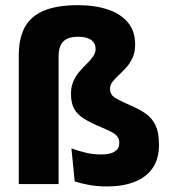

<svg xmlns="http://www.w3.org/2000/svg" viewBox="-20 -696 646 726"><path d="M51 -487.5Q51 -550 73.2 -592Q95.5 -634 145 -655.2Q194.5 -676.5 275 -676.5Q339 -676.5 387.5 -660.2Q436 -644 463.5 -611.2Q491 -578.5 491 -527.5Q491 -499 481.5 -478Q472 -457 457.8 -441.2Q443.5 -425.5 429.5 -412.5Q415.5 -399.5 405.8 -387Q396 -374.5 396 -360.5V-359Q396 -340 411.2 -329Q426.5 -318 472 -298Q506.5 -283.5 530.8 -266.5Q555 -249.5 568 -222.5Q581 -195.5 581 -151.5V-146Q581 -94 556.5 -59.5Q532 -25 488 -8Q444 9 385 9Q349 9 318 3.5Q287 -2 262.5 -10L250 -135Q276 -125.5 303.5 -118.8Q331 -112 363.5 -112Q397.5 -112 414.2 -123.2Q431 -134.5 431 -154V-156Q431 -169.5 424.8 -178.5Q418.5 -187.5 403.8 -195.8Q389 -204 363.5 -214.5Q322.5 -231.5 297.2 -247.5Q272 -263.5 260.2 -285Q248.5 -306.5 248.5 -340V-342Q248.5 -369 257.8 -389.5Q267 -410 281 -426Q295 -442 309 -455.8Q323 -469.5 332.2 -482.8Q341.5 -496 341.5 -511Q341.5 -525.5 334 -535.8Q326.5 -546 311.8 -551.5Q297 -557 274.5 -557Q247 -557 231 -548Q215 -539 208.2 -522.2Q201.5 -505.5 201.5 -481.5V0H51Z"/></svg>

Font: Anek Gurmukhi Medium
Style: Bold
Weight: 700
Version: Version 1.003